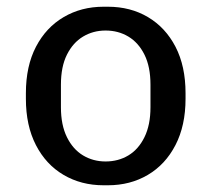

<svg xmlns="http://www.w3.org/2000/svg" viewBox="-20 -541 629 571"><path d="M288 10Q221.5 10 169 -20.9Q116.5 -51.8 86.8 -109.6Q57 -167.5 57 -247.2V-263.8Q57 -344.5 87 -402Q117 -459.5 169.4 -490.2Q221.8 -521 288 -521H300.8Q368 -521 420.1 -490.1Q472.2 -459.2 502 -401.8Q531.8 -344.2 531.8 -263.8V-247.2Q531.8 -167.5 501.8 -109.5Q471.8 -51.5 419.5 -20.8Q367.2 10 300.8 10ZM294 -60.8Q331.8 -60.8 361.8 -78.8Q391.8 -96.8 409.6 -133Q427.5 -169.2 427.5 -221.8V-289.2Q427.5 -342.8 409.6 -378.5Q391.8 -414.2 361.8 -432.2Q331.8 -450.2 294 -450.2Q257 -450.2 227 -432.2Q197 -414.2 179.1 -378.5Q161.2 -342.8 161.2 -289.2V-221.8Q161.2 -169.2 179.1 -133Q197 -96.8 227 -78.8Q257 -60.8 294 -60.8Z"/></svg>

Font: Chivo Medium
Style: Regular
Weight: 500
Designer: Hector Gatti
Foundry: Omnibus-Type
Version: Version 2.002